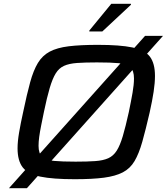

<svg xmlns="http://www.w3.org/2000/svg" viewBox="-20 -931 876 1006"><path d="M27 55 740 -743H834L121 55ZM372 8Q257 8 191.5 -5.5Q126 -19 99 -54Q72 -89 72 -154Q72 -189 80 -236.5Q88 -284 102 -347Q121 -438 138 -500Q155 -562 178.5 -601Q202 -640 240.5 -660.5Q279 -681 340 -688.5Q401 -696 493 -696Q608 -696 673.5 -682.5Q739 -669 765.5 -634Q792 -599 792 -533Q792 -497 785 -450.5Q778 -404 764 -341Q743 -250 725.5 -188Q708 -126 685 -87Q662 -48 623.5 -28Q585 -8 524.5 0Q464 8 372 8ZM376 -84Q438 -84 479.5 -87Q521 -90 547.5 -102Q574 -114 591.5 -141.5Q609 -169 623.5 -218Q638 -267 655 -344Q667 -402 674.5 -445Q682 -488 682 -520Q682 -561 663 -578.5Q644 -596 602 -600Q560 -604 488 -604Q425 -604 383.5 -601Q342 -598 315.5 -586Q289 -574 272 -546.5Q255 -519 240.5 -470Q226 -421 210 -344Q202 -305 195.5 -272.5Q189 -240 185.5 -214Q182 -188 182 -167Q182 -127 201 -109.5Q220 -92 262.5 -88Q305 -84 376 -84ZM448 -766V-771L563 -911H666V-906L516 -766Z"/></svg>

Font: Saira Expanded Medium
Style: Italic
Weight: 500
Width: 7
Italic angle: -12°
Designer: Hector Gatti with collaboration of the Omnibus-Type team
Foundry: Omnibus-Type
Version: Version 1.101